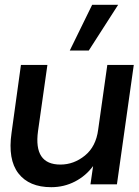

<svg xmlns="http://www.w3.org/2000/svg" viewBox="-20 -766 578 798"><path d="M193 12Q101 12 56.5 -45.5Q12 -103 28 -214L67 -496H177L138 -221Q119 -82 231 -82Q287 -82 333 -119.5Q379 -157 388 -227L426 -496H536L466 0H356L367 -76Q337 -35 291.5 -11.5Q246 12 193 12ZM270 -556 363 -746H471L349 -556Z"/></svg>

Font: Host Grotesk Medium
Style: Italic
Weight: 500
Italic angle: -8°
Designer: Doğukan Karapınar based on Poppins by Indian Type Foundry, Jonny Pinhorn
Foundry: Element Type
Version: Version 1.001; ttfautohint (v1.8.4.7-5d5b)